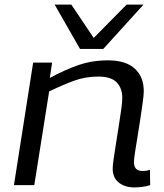

<svg xmlns="http://www.w3.org/2000/svg" viewBox="-20 -810 716 840"><path d="M125 -536H208L198 -469Q262 -504 322.5 -525Q383 -546 452 -546Q530 -546 569.5 -510Q609 -474 609 -411Q609 -395 604.5 -362.5Q600 -330 594 -290Q588 -250 581.5 -211Q575 -172 570.5 -142.5Q566 -113 566 -101Q566 -62 603 -62Q621 -62 636 -67L637 0Q622 5 603 7.5Q584 10 568 10Q527 10 500 -11Q473 -32 473 -73Q473 -87 477.5 -117Q482 -147 488 -185Q494 -223 500 -261.5Q506 -300 510.5 -332Q515 -364 515 -382Q515 -424 490.5 -449.5Q466 -475 410 -475Q353 -475 303 -456.5Q253 -438 195 -410L130 0H41ZM608 -790 432 -596H330L219 -790H292L390 -644L534 -790Z"/></svg>

Font: Georama Extended
Style: Italic
Weight: 400
Width: 7
Italic angle: -9°
Designer: Jean-Baptiste Levee
Foundry: Production Type
Version: Version 1.000